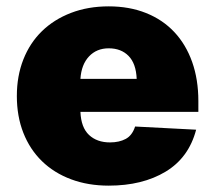

<svg xmlns="http://www.w3.org/2000/svg" viewBox="-20 -572 677 604"><path d="M322 12Q257 12 203.5 -8Q150 -28 112 -65Q74 -102 53.5 -154Q33 -206 33 -270Q33 -333 53.5 -385Q74 -437 112 -474Q150 -511 203.5 -531.5Q257 -552 322 -552Q387 -552 439.5 -531Q492 -510 528.5 -471Q565 -432 584.5 -377Q604 -322 604 -254V-220H233Q235 -171 260 -147.5Q285 -124 326 -124Q355 -124 375.5 -135Q396 -146 405 -174L597 -164Q574 -76 501 -32Q428 12 322 12ZM410 -324Q408 -372 384.5 -396Q361 -420 322 -420Q284 -420 260 -394.5Q236 -369 233 -324Z"/></svg>

Font: Geist Black
Style: Regular
Weight: 400
Designer: Basement.studio, Andrés Briganti, Mateo Zaragoza
Foundry: Basement.studio, Vercel, Andrés Briganti, Guido Ferreyra, Mateo Zaragoza
Version: Version 1.401